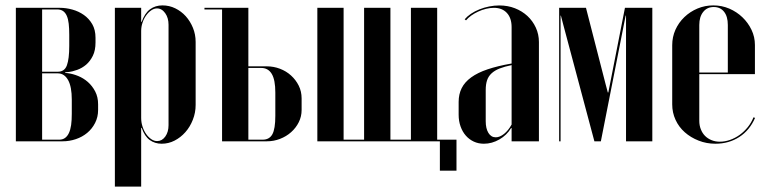

<svg xmlns="http://www.w3.org/2000/svg" viewBox="-20 -524 2846 712"><path d="M334.2 -383.8Q334.2 -413.5 322.1 -434.4Q310 -455.2 290.9 -468.6Q271.8 -482 248.4 -488.5Q225 -495 202.2 -495H38.8V0H212.2Q237.5 0 261.2 -8Q285 -16 303.2 -31.1Q321.5 -46.2 332.6 -68Q343.8 -89.8 343.8 -116V-137.2Q343.8 -164.2 333 -184.9Q322.2 -205.5 305.9 -219.9Q289.5 -234.2 269.9 -242.2Q250.2 -250.2 232.2 -252.5L221.5 -254V-256L232.2 -256.8Q248 -258.2 266.2 -264.9Q284.5 -271.5 299.4 -284.1Q314.2 -296.8 324.2 -316.9Q334.2 -337 334.2 -366.5ZM246.2 -102Q246.2 -78.2 243.8 -60.5Q241.2 -42.8 235.6 -30.8Q230 -18.8 221.1 -12.4Q212.2 -6 199.5 -6H136.2V-252H194.2Q206.8 -252 216.4 -245.5Q226 -239 232.8 -226.6Q239.5 -214.2 242.9 -196.1Q246.2 -178 246.2 -154.5ZM136.2 -258V-489H192Q205.2 -489 213.9 -483Q222.5 -477 227.6 -465.4Q232.8 -453.8 234.8 -436.2Q236.8 -418.8 236.8 -395V-353.5Q236.8 -305.8 228.1 -281.9Q219.5 -258 194.2 -258Z M503.5 -473V-495H406V168H503.5V-21.2V-49.8H505.5Q516.2 -18.5 535.2 -4.8Q554.2 9 579.5 9Q604.8 9 627.4 -2.6Q650 -14.2 667.4 -33.9Q684.8 -53.5 695.1 -79.9Q705.5 -106.2 705.5 -134.8V-368.5Q705.5 -396.2 695.5 -420.8Q685.5 -445.2 668.9 -463.8Q652.2 -482.2 630 -493.1Q607.8 -504 582.5 -504Q555.8 -504 536.2 -489.5Q516.8 -475 505.2 -442.8H503.5ZM503.5 -86.8V-409.5Q503.5 -424.5 508.4 -439.5Q513.2 -454.5 521.8 -466.5Q530.2 -478.5 540.8 -485.6Q551.2 -492.8 562 -492.8Q580.2 -492.8 592.6 -475.2Q605 -457.8 605 -432.2V-59.8Q605 -34.5 592.9 -17.6Q580.8 -0.8 562.8 -0.8Q551.5 -0.8 541 -7.9Q530.5 -15 522 -27Q513.5 -39 508.5 -54.6Q503.5 -70.2 503.5 -86.8Z M901 -278V-495H738.2V-489H803.5V0H970Q995 0 1018.4 -9Q1041.8 -18 1059.6 -33.9Q1077.5 -49.8 1088 -70.9Q1098.5 -92 1098.5 -116V-159Q1098.5 -184.8 1087.8 -206.4Q1077 -228 1059.2 -244.1Q1041.5 -260.2 1018.1 -269.1Q994.8 -278 969.2 -278ZM1001 -94.5Q1001 -45.8 989.9 -25.9Q978.8 -6 954 -6H901V-272H949Q974.5 -272 987.8 -249.9Q1001 -227.8 1001 -181Z M1156.8 0H1601.2V-495H1503.8V-6H1427.8V-495H1330.2V-6H1254.2V-495H1156.8ZM1587.2 0H1611.2V109H1672.8V-6H1587.2Z M1680.8 -98.5Q1680.8 -75.2 1687.9 -55.2Q1695 -35.2 1707.5 -21Q1720 -6.8 1737 1.1Q1754 9 1774.5 9Q1804.2 9 1831.9 -6.9Q1859.5 -22.8 1875.2 -49H1877.2V-27.5V0H1978.5V-368Q1978.5 -396.8 1967 -421.6Q1955.5 -446.5 1935.8 -464.8Q1916 -483 1889.5 -493.4Q1863 -503.8 1831.5 -503.8Q1813 -503.8 1793.9 -500Q1774.8 -496.2 1757.5 -489.2Q1740.2 -482.2 1726.2 -472.8Q1712.2 -463.2 1703.2 -452.5L1708.2 -448.5Q1715.5 -457.5 1727.2 -466Q1739 -474.5 1753.4 -481.1Q1767.8 -487.8 1783 -491.4Q1798.2 -495 1811.5 -495Q1842 -495 1859.6 -476.1Q1877.2 -457.2 1877.2 -423.5V-288.5Q1825.5 -279.5 1788.4 -267Q1751.2 -254.5 1727.2 -237Q1703.2 -219.5 1692 -197Q1680.8 -174.5 1680.8 -146.2ZM1818.5 -14.8Q1801.2 -14.8 1791.2 -31.1Q1781.2 -47.5 1781.2 -74.5V-190.5Q1781.2 -211.2 1786.2 -226.2Q1791.2 -241.2 1802.9 -252Q1814.5 -262.8 1832.8 -270Q1851 -277.2 1877.2 -282.5V-62.2Q1865.2 -40.2 1849.2 -27.5Q1833.2 -14.8 1818.5 -14.8Z M2399 -495H2297.5L2241.8 -211L2235.8 -181H2234L2226 -211L2153 -495H2053.5V0H2058.8V-436.2V-466.2H2060L2067.8 -436.2L2184.2 0H2208.2L2294.2 -436.2L2300.2 -466.2H2301.5V-436.2V0H2399Z M2472.8 -356.5V-137Q2472.8 -106.5 2485.1 -79.7Q2497.4 -52.9 2519.4 -33.5Q2541.3 -14.1 2570.6 -2.6Q2599.8 9 2632.8 9Q2683 9 2721.6 -16Q2760.2 -41 2780 -86.8L2774.2 -89Q2766.5 -69.5 2753.4 -53Q2740.2 -36.5 2723.4 -24.2Q2706.5 -12 2687.2 -5.2Q2667.9 1.5 2649.5 1.5Q2632.5 1.5 2618.3 -4.4Q2604.1 -10.3 2594.3 -20.3Q2584.5 -30.2 2578.9 -44.6Q2573.2 -59 2573.2 -75.8V-431.5Q2573.2 -461.8 2587.8 -479.9Q2602.2 -498 2626.8 -498Q2651.2 -498 2665.1 -480.4Q2679 -462.8 2679 -431.5V-255H2568V-249H2779.5V-357.2Q2779.5 -386.9 2766.9 -413.3Q2754.2 -439.8 2733.2 -459.9Q2712.2 -480.1 2684.4 -492.1Q2656.5 -504 2625.4 -504Q2594.2 -504 2566.6 -492.4Q2539 -480.8 2517.8 -460.5Q2496.7 -440.3 2484.7 -413.6Q2472.8 -386.9 2472.8 -356.5Z"/></svg>

Font: Moniqa Black
Style: Regular
Weight: 900
Designer: Rajesh Rajput
Foundry: Rajesh Rajput
Version: Version 1.000